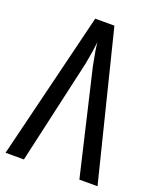

<svg xmlns="http://www.w3.org/2000/svg" viewBox="-134 -794 715 875"><g transform="rotate(20 223.0 -357.0)"><path d="M446 0H358L239 -507Q223 -586 221 -617Q216 -571 204 -508L89 0H0L175 -714H268Z"/></g></svg>

Font: Noto Sans UI Cond
Style: Regular
Weight: 400
Width: 3
Designer: Monotype Design Team
Foundry: Monotype Imaging Inc.
Version: Version 1.001